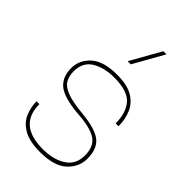

<svg xmlns="http://www.w3.org/2000/svg" viewBox="-236 -863 952 952"><g transform="rotate(45 240.0 -387.0)"><path d="M240 6Q164 6 122.5 -19Q81 -44 65.5 -82.5Q50 -121 50 -160H70Q70 -14 240 -14Q313 -14 361.5 -45Q410 -76 410 -140Q410 -205 367.5 -231Q325 -257 230 -262Q130 -272 92.5 -304.5Q55 -337 55 -398Q55 -454 99.5 -495Q144 -536 240 -536Q310 -536 350 -512.5Q390 -489 407.5 -449Q425 -409 425 -360H405Q405 -434 369 -475Q333 -516 240 -516Q170 -516 122.5 -487.5Q75 -459 75 -395Q75 -360 89.5 -336.5Q104 -313 142 -299Q180 -285 250 -278Q350 -269 390 -238Q430 -207 430 -137Q430 -79 384.5 -36.5Q339 6 240 6ZM251 -620H229L319 -780H341Z"/></g></svg>

Font: Tanohe Sans Thin
Style: Regular
Weight: 100
Designer: Village Type and Design LLC & Cristiano Sobral
Foundry: Cooper Hewitt Smithsonian Design Museum
Version: Version 1.00;September 29, 2021;FontCreator 13.0.0.2655 64-b